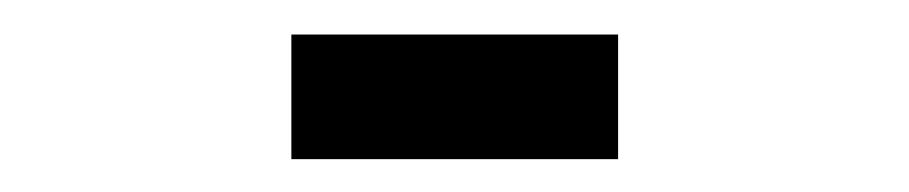

<svg xmlns="http://www.w3.org/2000/svg" viewBox="-20 -712 540 114"><path d="M153 -617.5V-691.5H347V-617.5Z"/></svg>

Font: League Gothic
Style: Regular
Weight: 400
Designer: The League of Moveable Type
Version: Version 2.001